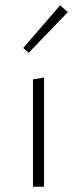

<svg xmlns="http://www.w3.org/2000/svg" viewBox="-20 -708 292 728"><path d="M89 -508 68 -526 208 -688 237 -662ZM105 0V-407L147 -414V0Z"/></svg>

Font: EauTestInfant Light
Style: Regular
Weight: 300
Designer: Christian Thalmann (Catharsis Fonts)
Version: Version 0.001;PS 000.001;hotconv 1.0.88;makeotf.lib2.5.64775